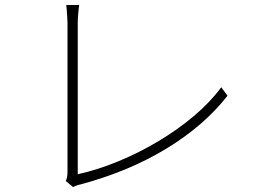

<svg xmlns="http://www.w3.org/2000/svg" viewBox="-20 -750 1040 768"><path d="M243 -26Q246 -32 248 -40.5Q250 -49 250 -62Q250 -75 250 -117.5Q250 -160 250 -220.5Q250 -281 250 -348Q250 -415 250 -478.5Q250 -542 250 -589.5Q250 -637 250 -657Q250 -666 249 -681Q248 -696 247 -710.5Q246 -725 245 -730H297Q295 -720 293 -696.5Q291 -673 291 -658Q291 -640 291 -600.5Q291 -561 291 -507.5Q291 -454 291 -394.5Q291 -335 291 -277.5Q291 -220 291 -171.5Q291 -123 291 -91.5Q291 -60 291 -53Q372 -71 454 -105Q536 -139 612.5 -184.5Q689 -230 754.5 -285Q820 -340 865 -401L890 -367Q796 -247 645.5 -155.5Q495 -64 301 -12Q294 -11 286.5 -8Q279 -5 272 -2Z"/></svg>

Font: Noto Sans JP Thin ExtraLight
Style: Regular
Weight: 250
Version: Version 2.004-H2;hotconv 1.0.118;makeotfexe 2.5.65603